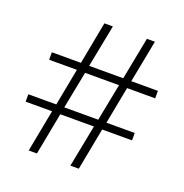

<svg xmlns="http://www.w3.org/2000/svg" viewBox="-128 -829 903 943"><g transform="rotate(20 323.0 -357.0)"><path d="M472.2 -453.1 435.1 -258.8H583V-220.2H426.8L384.8 0H340.8L383.8 -220.2H208L166 0H123L165 -220.2H26.9V-258.8H172.9L210 -453.1H64.9V-492.2H216.8L258.8 -713.9H303.2L259.8 -492.2H438L481 -713.9H522.9L480 -492.2H619.1V-453.1ZM214.8 -258.8H392.1L430.2 -453.1H252.9Z"/></g></svg>

Font: JBL Sans
Style: Light
Weight: 300
Version: Version 1.10